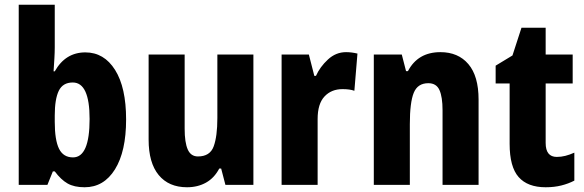

<svg xmlns="http://www.w3.org/2000/svg" viewBox="-20 -780 2465 810"><path d="M211 -580Q211 -560 209.5 -534Q208 -508 206 -479H211Q256 -559 340 -559Q419 -559 465.5 -485Q512 -411 512 -276Q512 -141 465 -65.5Q418 10 337 10Q293 10 265 -6Q237 -22 211 -57H203L180 0H59V-760H211ZM287 -432Q245 -432 228 -397Q211 -362 211 -293V-266Q211 -189 229 -152.5Q247 -116 288 -116Q358 -116 358 -278Q358 -432 287 -432Z M1049 -550V0H931L913 -69H905Q884 -29 849 -9.5Q814 10 769 10Q692 10 649.5 -41.5Q607 -93 607 -191V-550H759V-237Q759 -179 772 -149.5Q785 -120 815 -120Q866 -120 881.5 -162.5Q897 -205 897 -282V-550Z M1440 -560Q1463 -560 1488 -554L1475 -397Q1456 -404 1425 -404Q1378 -404 1349 -373Q1320 -342 1320 -278V0H1168V-550H1283L1306 -460H1313Q1330 -498 1363.5 -529Q1397 -560 1440 -560Z M1838 -560Q1913 -560 1956 -509.5Q1999 -459 1999 -360V0H1847V-315Q1847 -371 1834 -400Q1821 -429 1787 -429Q1742 -429 1725.5 -388.5Q1709 -348 1709 -256V0H1557V-550H1675L1693 -480H1701Q1743 -560 1838 -560Z M2329 -118Q2347 -118 2365 -122.5Q2383 -127 2403 -136V-18Q2378 -5 2348 2.5Q2318 10 2282 10Q2206 10 2168 -33Q2130 -76 2130 -173V-428H2071V-503L2142 -546L2180 -663H2282V-550H2396V-428H2282V-177Q2282 -118 2329 -118Z"/></svg>

Font: Noto Sans Thai Cond ExtBd
Style: Regular
Weight: 800
Width: 3
Designer: Monotype Design Team
Foundry: Monotype Imaging Inc.
Version: Version 2.002; ttfautohint (v1.8.4.7-5d5b)